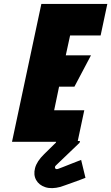

<svg xmlns="http://www.w3.org/2000/svg" viewBox="-20 -720 565 975"><path d="M386 -4H266L264 4L204 63Q167 99 158 133.5Q149 168 163.5 194Q178 220 210 230.5Q242 241 287 229Q296 226 313 220Q330 214 349.5 207Q369 200 386.5 193.5Q404 187 414 183L392 92Q392 92 376.5 98Q361 104 339.5 112.5Q318 121 299 128.5Q280 136 274 138Q267 140 263 137.5Q259 135 259 129.5Q259 124 264 120L384 5ZM41 0H374L408 -160H255L280 -280H358L442 -439H314L336 -540H491L525 -700H190Z"/></svg>

Font: Advent Pro Black
Style: Italic
Weight: 900
Italic angle: -12°
Version: Version 3.000